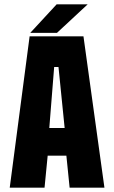

<svg xmlns="http://www.w3.org/2000/svg" viewBox="-20 -868 528 888"><path d="M25 0 117 -700H366L463 0H302L287 -148H200.5L186 0ZM208 -276H279L250.5 -558H230.5ZM120 -716 242 -848H385.5L243.5 -716Z"/></svg>

Font: Tourney Condensed Black
Style: Regular
Weight: 900
Width: 3
Designer: Tyler Finck
Foundry: Etcetera Type Co
Version: Version 1.010; ttfautohint (v1.8.3)